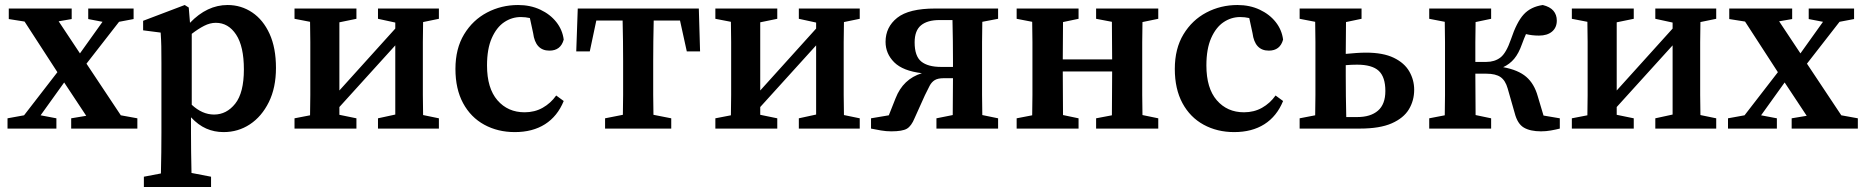

<svg xmlns="http://www.w3.org/2000/svg" viewBox="-20 -513 7442 766"><path d="M332 -437V-479H513V-437L455 -426L325 -259L462 -53L528 -41V0H264V-41L324 -51L236 -184L142 -53L205 -41V0H10V-41L76 -53L209 -225L78 -427L15 -437V-479H266V-437L214 -428L299 -300L389 -426Z M554 233V192L622 179Q623 135 623.5 94.5Q624 54 624 16V-263Q624 -304 623.5 -328.5Q623 -353 621 -383L551 -392V-430L717 -493L733 -483L738 -422Q806 -493 888 -493Q942 -493 986 -463.5Q1030 -434 1055.5 -378Q1081 -322 1081 -242Q1081 -163 1052.5 -105.5Q1024 -48 977 -17Q930 14 872 14Q835 14 803 0Q771 -14 742 -45V15Q742 52 742.5 92.5Q743 133 744 177L822 192V233ZM841 -422Q818 -422 794.5 -410Q771 -398 745 -378V-95Q787 -56 834 -56Q884 -56 918.5 -99.5Q953 -143 953 -236Q953 -328 922 -375Q891 -422 841 -422Z M1488 -438V-479H1731V-438L1668 -425Q1667 -388 1667 -345Q1667 -302 1667 -269V-210Q1667 -177 1667 -134Q1667 -91 1668 -54L1731 -41V0H1488V-41L1557 -56V-332L1334 -86V-55L1402 -41V0H1155V-41L1217 -53Q1218 -91 1218 -134Q1218 -177 1218 -210V-269Q1218 -302 1218 -345.5Q1218 -389 1217 -426L1155 -438V-479H1402V-438L1334 -424V-152L1557 -399V-423Z M2034 14Q1966 14 1912 -15.5Q1858 -45 1827.5 -101.5Q1797 -158 1797 -238Q1797 -319 1831.5 -376Q1866 -433 1923 -463Q1980 -493 2047 -493Q2096 -493 2135.5 -474.5Q2175 -456 2199.5 -425Q2224 -394 2229 -355Q2217 -311 2172 -311Q2116 -311 2107 -381L2094 -441Q2085 -443 2076 -444Q2067 -445 2058 -445Q2022 -445 1991.5 -424.5Q1961 -404 1942 -361Q1923 -318 1923 -252Q1923 -161 1964.5 -113Q2006 -65 2073 -65Q2113 -65 2145 -83Q2177 -101 2199 -132L2229 -110Q2204 -49 2154.5 -17.5Q2105 14 2034 14Z M2279 -308 2285 -479H2768L2773 -308H2720L2693 -431H2588Q2587 -394 2586.5 -349Q2586 -304 2586 -269V-210Q2586 -177 2586 -134.5Q2586 -92 2587 -55L2658 -41V0H2394V-41L2465 -55Q2466 -92 2466 -134.5Q2466 -177 2466 -210V-269Q2466 -304 2465.5 -349Q2465 -394 2464 -431H2359L2333 -308Z M3167 -438V-479H3410V-438L3347 -425Q3346 -388 3346 -345Q3346 -302 3346 -269V-210Q3346 -177 3346 -134Q3346 -91 3347 -54L3410 -41V0H3167V-41L3236 -56V-332L3013 -86V-55L3081 -41V0H2834V-41L2896 -53Q2897 -91 2897 -134Q2897 -177 2897 -210V-269Q2897 -302 2897 -345.5Q2897 -389 2896 -426L2834 -438V-479H3081V-438L3013 -424V-152L3236 -399V-423Z M3735 -246H3782V-269Q3782 -304 3781.5 -350Q3781 -396 3780 -433H3728Q3680 -433 3654.5 -412Q3629 -391 3629 -344Q3629 -289 3655.5 -267.5Q3682 -246 3735 -246ZM3455 0V-41L3526 -53L3553 -121Q3583 -198 3658 -221Q3582 -230 3547.5 -264.5Q3513 -299 3513 -346Q3513 -405 3559.5 -442Q3606 -479 3711 -479H3962V-438L3899 -426Q3898 -389 3898 -345.5Q3898 -302 3898 -269V-210Q3898 -177 3898 -134Q3898 -91 3899 -54L3962 -41V0H3716V-41L3781 -54Q3781 -89 3781.5 -129Q3782 -169 3782 -201H3745Q3722 -201 3709.5 -193.5Q3697 -186 3689 -171Q3681 -156 3670 -133L3629 -42Q3616 -10 3598 0.5Q3580 11 3536 11Q3515 11 3495 7.5Q3475 4 3455 0Z M4353 -438V-479H4601V-438L4538 -425Q4537 -388 4537 -345Q4537 -302 4537 -269V-210Q4537 -177 4537 -134Q4537 -91 4538 -54L4601 -41V0H4353V-41L4416 -53Q4416 -90 4416.5 -136Q4417 -182 4417 -228H4220Q4220 -182 4220.5 -136Q4221 -90 4221 -54L4283 -41V0H4036V-41L4098 -53Q4099 -90 4099 -133.5Q4099 -177 4099 -210V-269Q4099 -302 4099 -345.5Q4099 -389 4098 -426L4036 -438V-479H4283V-438L4221 -425Q4221 -391 4220.5 -350Q4220 -309 4220 -276H4417Q4417 -309 4416.5 -350Q4416 -391 4416 -426Z M4904 14Q4836 14 4782 -15.5Q4728 -45 4697.5 -101.5Q4667 -158 4667 -238Q4667 -319 4701.5 -376Q4736 -433 4793 -463Q4850 -493 4917 -493Q4966 -493 5005.5 -474.5Q5045 -456 5069.5 -425Q5094 -394 5099 -355Q5087 -311 5042 -311Q4986 -311 4977 -381L4964 -441Q4955 -443 4946 -444Q4937 -445 4928 -445Q4892 -445 4861.5 -424.5Q4831 -404 4812 -361Q4793 -318 4793 -252Q4793 -161 4834.5 -113Q4876 -65 4943 -65Q4983 -65 5015 -83Q5047 -101 5069 -132L5099 -110Q5074 -49 5024.5 -17.5Q4975 14 4904 14Z M5165 -438V-479H5412V-438L5350 -425Q5350 -396 5349.5 -362Q5349 -328 5349 -298Q5370 -300 5390.5 -301.5Q5411 -303 5430 -303Q5498 -303 5540.5 -282.5Q5583 -262 5602.5 -228Q5622 -194 5622 -155Q5622 -112 5601 -77Q5580 -42 5532.5 -21Q5485 0 5405 0H5165V-41L5227 -53Q5228 -90 5228 -133.5Q5228 -177 5228 -210V-269Q5228 -302 5228 -345.5Q5228 -389 5227 -426ZM5349 -210Q5349 -176 5349.5 -130Q5350 -84 5351 -46H5395Q5448 -46 5477.5 -71.5Q5507 -97 5507 -150Q5507 -206 5480.5 -230.5Q5454 -255 5394 -255Q5383 -255 5371.5 -254.5Q5360 -254 5349 -253Z M6023 -62 5995 -160Q5986 -192 5966.5 -205.5Q5947 -219 5910 -219H5866Q5866 -179 5866.5 -134.5Q5867 -90 5867 -54L5929 -41V0H5682V-41L5744 -53Q5745 -90 5745 -133.5Q5745 -177 5745 -210V-269Q5745 -302 5745 -345.5Q5745 -389 5744 -426L5682 -438V-479H5929V-438L5867 -425Q5866 -388 5866 -344Q5866 -300 5866 -266H5910Q5943 -266 5966 -283.5Q5989 -301 6008 -356Q6031 -425 6059 -455.5Q6087 -486 6135 -493Q6164 -486 6177.5 -470Q6191 -454 6191 -431Q6191 -403 6172 -387Q6153 -371 6120 -371Q6092 -371 6068 -377Q6064 -368 6060 -358Q6056 -348 6052 -337Q6039 -300 6021 -278.5Q6003 -257 5977 -245Q6037 -234 6069 -206.5Q6101 -179 6115 -129L6138 -52L6203 -41V0Q6187 4 6167.5 7.5Q6148 11 6128 11Q6085 11 6059.5 -4Q6034 -19 6023 -62Z M6584 -438V-479H6827V-438L6764 -425Q6763 -388 6763 -345Q6763 -302 6763 -269V-210Q6763 -177 6763 -134Q6763 -91 6764 -54L6827 -41V0H6584V-41L6653 -56V-332L6430 -86V-55L6498 -41V0H6251V-41L6313 -53Q6314 -91 6314 -134Q6314 -177 6314 -210V-269Q6314 -302 6314 -345.5Q6314 -389 6313 -426L6251 -438V-479H6498V-438L6430 -424V-152L6653 -399V-423Z M7196 -437V-479H7377V-437L7319 -426L7189 -259L7326 -53L7392 -41V0H7128V-41L7188 -51L7100 -184L7006 -53L7069 -41V0H6874V-41L6940 -53L7073 -225L6942 -427L6879 -437V-479H7130V-437L7078 -428L7163 -300L7253 -426Z"/></svg>

Font: Source Serif Pro Semibold
Style: Regular
Weight: 600
Designer: Frank Grießhammer
Foundry: Adobe Systems Incorporated
Version: Version 3.000;hotconv 1.0.109;makeotfexe 2.5.65596